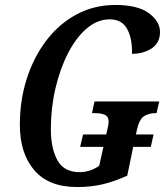

<svg xmlns="http://www.w3.org/2000/svg" viewBox="-20 -744 668 774"><path d="M291 10Q176 10 118 -58Q60 -126 60 -241Q60 -340 88 -427Q116 -514 167 -581Q218 -648 289 -686Q360 -724 445 -724Q535 -724 580 -691Q625 -658 625 -615Q625 -571 591.5 -549Q558 -527 512 -527Q514 -587 493 -626.5Q472 -666 422 -666Q373 -666 330 -629.5Q287 -593 254.5 -530Q222 -467 203.5 -387.5Q185 -308 185 -223Q185 -146 211.5 -98Q238 -50 301 -50Q322 -50 343 -57Q364 -64 380 -76L397 -152H303L315 -202H408L411 -214Q415 -230 416.5 -238.5Q418 -247 418 -252Q418 -275 402 -281.5Q386 -288 362 -288H351L361 -335H622L611 -288H607Q582 -288 562 -276.5Q542 -265 532 -221L528 -202H599L588 -152H517L493 -36Q443 -13 395.5 -1.5Q348 10 291 10Z"/></svg>

Font: Noto Serif ExtraCondensed SemiBold
Style: Italic
Weight: 600
Width: 2
Italic angle: -12°
Designer: Monotype Design Team
Foundry: Monotype Imaging Inc.
Version: Version 2.013